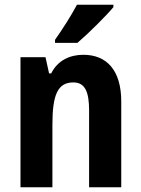

<svg xmlns="http://www.w3.org/2000/svg" viewBox="-20 -786 593 806"><path d="M456 -756V-766H303C279 -721 245 -667 211 -619V-606H305C353 -647 426 -720 456 -756ZM330 -556C275 -556 223 -534 195 -478H186L171 -546H66V0H200V-262C200 -388 222 -440 288 -440C337 -440 354 -400 354 -323V0H489V-360C489 -491 428 -556 330 -556Z"/></svg>

Font: Noto Sans Gujarati UI Condensed
Style: Bold
Weight: 700
Width: 3
Designer: Jelle Bosma - Monotype Design Team, Universal Thirst
Foundry: Monotype Imaging Inc.
Version: Version 2.106